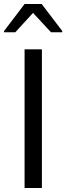

<svg xmlns="http://www.w3.org/2000/svg" viewBox="-22 -933 329 953"><path d="M-2 -779V-773H54L142 -869L231 -773H287V-779L185 -913H100ZM100 -688V0H186V-688Z"/></svg>

Font: Saira UNSAM
Style: Regular
Weight: 400
Designer: Hector Gatti with collaboration of the Omnibus-Type team
Foundry: Omnibus-Type
Version: Version 0.072;PS 000.072;hotconv 1.0.88;makeotf.lib2.5.64775